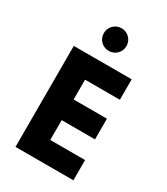

<svg xmlns="http://www.w3.org/2000/svg" viewBox="-159 -692 663 764"><g transform="rotate(30 172.0 -310.0)"><path d="M306 -464H40V0H306V-93H146V-184H299V-279H146V-370H306ZM170 -620C141 -620 118 -597 118 -568C118 -539 141 -516 170 -516C199 -516 222 -539 222 -568C222 -597 199 -620 170 -620Z"/></g></svg>

Font: Hussar Tani
Style: Bold
Weight: 700
Foundry: Cannot Into Space Fonts
Version: Version 0.92